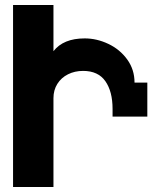

<svg xmlns="http://www.w3.org/2000/svg" viewBox="-20 -745 640 765"><path d="M32 -725H193V-541Q232.5 -592 317.5 -592Q365.5 -592 411.5 -570.2Q457.5 -548.5 486.8 -508.2Q516 -468 516 -416H567V-280.5H428.5V-311Q428.5 -380.5 399.8 -421.5Q371 -462.5 311 -462.5Q278 -462.5 251 -449Q224 -435.5 208.5 -410.8Q193 -386 193 -354V0H32Z"/></svg>

Font: JuliaMono Black
Style: Regular
Weight: 900
Monospace: yes
Designer: cormullion
Foundry: corm
Version: Version 0.054; ttfautohint (v1.8.4)